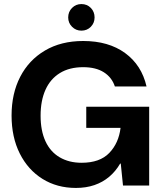

<svg xmlns="http://www.w3.org/2000/svg" viewBox="-20 -914 802 946"><path d="M354 12Q261 12 189.5 -32.5Q118 -77 77.5 -157.5Q37 -238 37 -345Q37 -453 79.5 -535.5Q122 -618 201.5 -665Q281 -712 390 -712Q515 -712 596.5 -652.5Q678 -593 702 -488H546Q531 -533 491.5 -558Q452 -583 390 -583Q322 -583 275 -554Q228 -525 204 -471.5Q180 -418 180 -344Q180 -270 204 -218Q228 -166 274 -139Q320 -112 382 -112Q472 -112 518.5 -160.5Q565 -209 574 -284H405V-388H715V0H586L575 -108H572Q550 -70 518 -43Q486 -16 445 -2Q404 12 354 12ZM381 -763Q354 -763 335 -782Q316 -801 316 -828Q316 -856 335 -875Q354 -894 381 -894Q409 -894 427.5 -875Q446 -856 446 -828Q446 -801 427.5 -782Q409 -763 381 -763Z"/></svg>

Font: DM Sans 36pt ExtraBold
Style: Regular
Weight: 800
Designer: Colophon Foundry, Jonny Pinhorn
Foundry: Colophon Foundry
Version: Version 4.004;gftools[0.9.30]